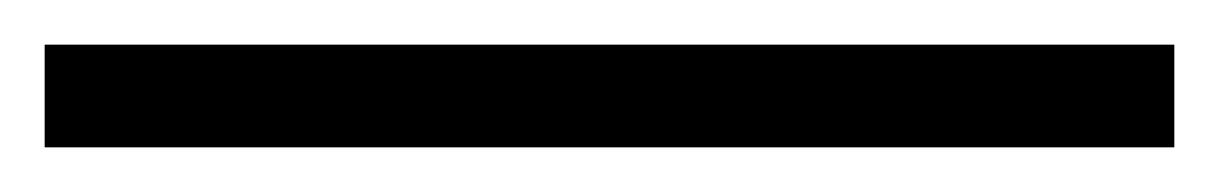

<svg xmlns="http://www.w3.org/2000/svg" viewBox="-23 -826 546 86"><path d="M503 -760H-3V-806H503Z"/></svg>

Font: Noto Sans Sinhala Light
Style: Regular
Weight: 300
Designer: Jelle Bosma - Monotype Design Team
Foundry: Monotype Imaging Inc.
Version: Version 2.006; ttfautohint (v1.8.4.7-5d5b)